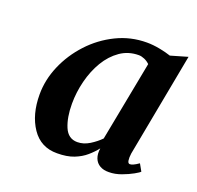

<svg xmlns="http://www.w3.org/2000/svg" viewBox="-87 -896 638 623"><g transform="rotate(20 232.0 -584.0)"><path d="M396 -445.5Q394 -431 395.5 -421.2Q397 -411.5 403.5 -411.5Q408 -411.5 415 -414.5Q422 -417.5 433.5 -425.5L447 -401.5Q444.5 -398 428.5 -389Q412.5 -380 390.8 -372Q369 -364 348.5 -364Q330 -363.5 317 -371Q304 -378.5 298.5 -392.8Q293 -407 296 -427Q284 -411.5 267.2 -397Q250.5 -382.5 226.8 -373.2Q203 -364 169.5 -364Q113 -363.5 82 -409.2Q51 -455 51 -524.5Q51 -575 72 -624Q93 -673 130.2 -713.2Q167.5 -753.5 216.5 -777.5Q265.5 -801.5 321 -801.5Q342.5 -801.5 365.8 -797Q389 -792.5 405 -787L463.5 -804ZM348.5 -737Q340.5 -745 330 -749.5Q319.5 -754 310.5 -754Q274.5 -754 246.5 -734.5Q218.5 -715 199.2 -682.8Q180 -650.5 170 -611Q160 -571.5 160 -532Q160 -484.5 173.5 -452.5Q187 -420.5 218.5 -420.5Q240 -420.5 260.5 -433.2Q281 -446 295.5 -461Z"/></g></svg>

Font: Merriweather 20pt SemiBold
Style: Italic
Weight: 600
Italic angle: -7.8°
Version: Version 2.101